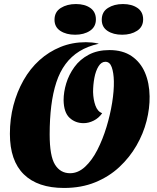

<svg xmlns="http://www.w3.org/2000/svg" viewBox="-20 -909 776 951"><path d="M297 22Q167 22 98 -45.5Q29 -113 29 -246Q29 -320 46.5 -387Q64 -454 96.5 -511.5Q129 -569 175.5 -611Q222 -653 280 -676.5Q338 -700 405 -700Q420 -700 435.5 -698.5Q451 -697 468 -693V-692Q414 -680 373.5 -655Q333 -630 304.5 -591.5Q276 -553 259 -501Q242 -449 234 -384.5Q226 -320 226 -243Q226 -136 252.5 -93.5Q279 -51 327 -51Q367 -51 401.5 -83Q436 -115 462.5 -167Q489 -219 507.5 -280Q526 -341 535.5 -400.5Q545 -460 544 -507Q543 -549 533.5 -576Q524 -603 502 -603Q482 -603 468 -580.5Q454 -558 447.5 -523.5Q441 -489 441 -453Q442 -416 452.5 -386.5Q463 -357 486 -348Q469 -324 444 -311.5Q419 -299 394 -299Q353 -299 324.5 -325.5Q296 -352 295 -413Q295 -453 308 -496Q321 -539 348.5 -577Q376 -615 419.5 -638Q463 -661 522 -661Q588 -661 632 -631Q676 -601 698 -549.5Q720 -498 721 -432Q722 -373 706 -310Q690 -247 656 -188Q622 -129 571 -81.5Q520 -34 451.5 -6Q383 22 297 22ZM585 -737Q541 -737 512.5 -756Q484 -775 484 -811Q484 -850 514.5 -869.5Q545 -889 589 -889Q633 -889 661 -869.5Q689 -850 689 -813Q689 -776 659 -756.5Q629 -737 585 -737ZM352 -737Q308 -737 279 -756Q250 -775 250 -811Q250 -850 281 -869.5Q312 -889 356 -889Q400 -889 427.5 -869.5Q455 -850 455 -813Q455 -776 425.5 -756.5Q396 -737 352 -737Z"/></svg>

Font: Sansita Swashed Light ExtraBold
Style: Regular
Weight: 800
Version: Version 1.003